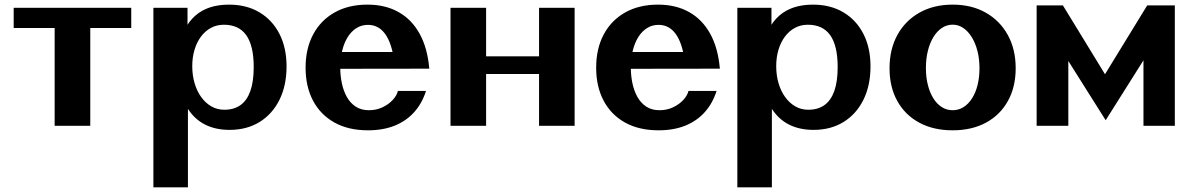

<svg xmlns="http://www.w3.org/2000/svg" viewBox="-20 -538 5098 821"><path d="M213.7 0V-490.8L344 -418.2H38.5V-504.7H541.2V-418.2H235.7L366 -490.8V0Z M635.9 263V-504.7H781.8V-297.6L741.4 -328.3Q761.7 -424.2 815.3 -471.2Q868.9 -518.2 959.3 -518.2Q1033.9 -518.2 1089.2 -485.4Q1144.5 -452.6 1174.9 -393.2Q1205.3 -333.9 1205.3 -253.7Q1205.3 -172.6 1175.1 -111.4Q1144.8 -50.3 1090.1 -16.4Q1035.3 17.4 961.6 17.4Q902.4 17.4 858.1 -4.7Q813.7 -26.8 784.9 -70.5Q756.2 -114.1 744.1 -178.4L783.6 -209.9V263ZM939.5 -68.7Q980.2 -68.7 1008.1 -88.4Q1036 -108.2 1050.5 -148.8Q1064.9 -189.4 1064.9 -251.1Q1064.9 -297.8 1056.7 -331.9Q1048.5 -366.1 1032.4 -388.3Q1016.3 -410.6 992.4 -421.4Q968.5 -432.2 937.4 -432.2Q906.9 -432.2 882 -418.8Q857.1 -405.3 839.3 -381.4Q821.4 -357.4 811.8 -325.2Q802.1 -293 802.1 -255.3Q802.1 -216.1 812.1 -182.1Q822.1 -148.2 840.5 -122.8Q858.9 -97.3 883.9 -83Q908.9 -68.7 939.5 -68.7Z M1553.6 19.2Q1469.6 19.2 1409.8 -14.2Q1350 -47.7 1318.3 -108Q1286.7 -168.4 1286.7 -248.6Q1286.7 -329.9 1319 -390.6Q1351.3 -451.2 1410.7 -484.7Q1470.1 -518.2 1551.3 -518.2Q1627.3 -518.2 1683.8 -486.6Q1740.3 -455.1 1774.1 -394.1Q1808 -333.1 1815.7 -244.3H1668.8Q1665.3 -290.4 1656.2 -325.6Q1647.1 -360.7 1632.6 -384.3Q1618.1 -407.9 1598.3 -419.8Q1578.6 -431.7 1553.6 -431.7Q1526.2 -431.7 1504.2 -417.9Q1482.3 -404.1 1466.8 -379.4Q1451.4 -354.7 1443.2 -321.2Q1435 -287.6 1435 -248.1Q1435 -214.3 1441.8 -181.9Q1448.6 -149.6 1463.1 -123.5Q1477.6 -97.5 1501 -82.1Q1524.3 -66.7 1557.5 -66.7Q1589.3 -66.7 1615.6 -79.2Q1641.9 -91.7 1659.4 -110.7Q1676.8 -129.7 1681.6 -149.3H1801.7Q1784.8 -96.1 1751 -58.4Q1717.2 -20.7 1667.7 -0.7Q1618.1 19.2 1553.6 19.2ZM1422.3 -243.8 1393.8 -315.7H1782.7L1783.1 -244.3Z M1906.4 0V-504.7H2058.6V-214.2L1929.5 -297H2414.1L2285 -214.2V-504.7H2437.1V0H2285V-303.8L2414.1 -221.5H1929.5L2058.6 -303.8V0Z M2796.1 19.2Q2712.1 19.2 2652.3 -14.2Q2592.5 -47.7 2560.8 -108Q2529.2 -168.4 2529.2 -248.6Q2529.2 -329.9 2561.5 -390.6Q2593.8 -451.2 2653.2 -484.7Q2712.6 -518.2 2793.8 -518.2Q2869.8 -518.2 2926.3 -486.6Q2982.8 -455.1 3016.6 -394.1Q3050.5 -333.1 3058.2 -244.3H2911.3Q2907.8 -290.4 2898.7 -325.6Q2889.6 -360.7 2875.1 -384.3Q2860.6 -407.9 2840.8 -419.8Q2821.1 -431.7 2796.1 -431.7Q2768.7 -431.7 2746.7 -417.9Q2724.8 -404.1 2709.3 -379.4Q2693.9 -354.7 2685.7 -321.2Q2677.5 -287.6 2677.5 -248.1Q2677.5 -214.3 2684.3 -181.9Q2691.1 -149.6 2705.6 -123.5Q2720.1 -97.5 2743.5 -82.1Q2766.8 -66.7 2800 -66.7Q2831.8 -66.7 2858.1 -79.2Q2884.4 -91.7 2901.9 -110.7Q2919.3 -129.7 2924.1 -149.3H3044.2Q3027.3 -96.1 2993.5 -58.4Q2959.7 -20.7 2910.2 -0.7Q2860.6 19.2 2796.1 19.2ZM2664.8 -243.8 2636.3 -315.7H3025.2L3025.6 -244.3Z M3132.9 263V-504.7H3278.8V-297.6L3238.4 -328.3Q3258.7 -424.2 3312.3 -471.2Q3365.9 -518.2 3456.3 -518.2Q3530.9 -518.2 3586.2 -485.4Q3641.5 -452.6 3671.9 -393.2Q3702.3 -333.9 3702.3 -253.7Q3702.3 -172.6 3672.1 -111.4Q3641.8 -50.3 3587.1 -16.4Q3532.3 17.4 3458.6 17.4Q3399.4 17.4 3355.1 -4.7Q3310.7 -26.8 3281.9 -70.5Q3253.2 -114.1 3241.1 -178.4L3280.6 -209.9V263ZM3436.5 -68.7Q3477.2 -68.7 3505.1 -88.4Q3533 -108.2 3547.5 -148.8Q3561.9 -189.4 3561.9 -251.1Q3561.9 -297.8 3553.7 -331.9Q3545.5 -366.1 3529.4 -388.3Q3513.3 -410.6 3489.4 -421.4Q3465.5 -432.2 3434.4 -432.2Q3403.9 -432.2 3379 -418.8Q3354.1 -405.3 3336.3 -381.4Q3318.4 -357.4 3308.8 -325.2Q3299.1 -293 3299.1 -255.3Q3299.1 -216.1 3309.1 -182.1Q3319.1 -148.2 3337.5 -122.8Q3355.9 -97.3 3380.9 -83Q3405.9 -68.7 3436.5 -68.7Z M4053.4 19.2Q3971.2 19.2 3910.7 -13.6Q3850.1 -46.3 3816.9 -106.1Q3783.7 -165.8 3783.7 -246.2Q3783.7 -327.4 3817.4 -388.7Q3851.1 -449.9 3911.9 -484.1Q3972.7 -518.2 4053.4 -518.2Q4134.3 -518.2 4194.8 -484.1Q4255.4 -449.9 4289.2 -388.7Q4323.1 -327.4 4323.1 -246.2Q4323.1 -165.8 4289.8 -106.1Q4256.6 -46.3 4196.2 -13.6Q4135.8 19.2 4053.4 19.2ZM4053.4 -66.7Q4079 -66.7 4100 -79.9Q4121 -93.1 4136.4 -117.3Q4151.9 -141.5 4160.1 -174.3Q4168.3 -207.2 4168.3 -246.2Q4168.3 -285.2 4159.9 -318.9Q4151.4 -352.6 4135.9 -378.1Q4120.3 -403.7 4099.4 -418.1Q4078.6 -432.5 4053.4 -432.5Q4028.5 -432.5 4007.6 -418.6Q3986.7 -404.7 3971.3 -379.5Q3955.9 -354.3 3947.6 -320.6Q3939.2 -286.9 3939.2 -247.1Q3939.2 -207.8 3947.6 -174.7Q3955.9 -141.7 3971.1 -117.5Q3986.2 -93.3 4007.3 -80Q4028.3 -66.7 4053.4 -66.7Z M4412.7 0V-514.8H4525.1L4714.1 -205.6H4695.9L4885.4 -514.8H5003.6V0H4869.5V-372.6L4936.6 -386.6L4707.9 -23.8L4480.4 -384.8L4548.2 -372.8V0Z"/></svg>

Font: Russolo 10pt ExtraLight
Style: Regular
Weight: 200
Designer: Micah Stupak-Hahn
Version: Version 1.000